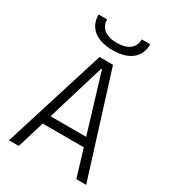

<svg xmlns="http://www.w3.org/2000/svg" viewBox="-215 -1021 1016 1134"><g transform="rotate(30 293.0 -454.0)"><path d="M29.8 0H96.7L152.8 -185.1H433.1L489.3 0H556.2L338.9 -693.4H247.1ZM171.4 -245.6 290 -637.2H295.9L414.6 -245.6ZM293 -766.6C404.3 -766.6 469.2 -818.4 469.2 -908.2H411.1C411.1 -850.1 367.7 -816.4 293 -816.4C218.3 -816.4 174.8 -850.1 174.8 -908.2H116.7C116.7 -818.4 181.6 -766.6 293 -766.6Z"/></g></svg>

Font: Cascadia Mono Light
Style: Regular
Weight: 300
Monospace: yes
Designer: Aaron Bell
Foundry: Saja Typeworks
Version: Version 2404.023